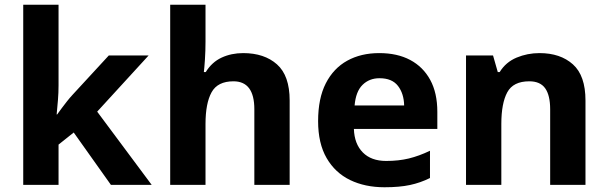

<svg xmlns="http://www.w3.org/2000/svg" viewBox="-20 -780 2565 810"><path d="M227 -420Q227 -389 224.5 -358.5Q222 -328 219 -297H221Q231 -311 241.5 -325Q252 -339 263 -353Q274 -367 286 -380L439 -546H607L390 -309L620 0H448L291 -221L227 -170V0H78V-760H227Z M847 -605Q847 -565 844.5 -528Q842 -491 840 -476H848Q874 -518 915 -537Q956 -556 1006 -556Q1095 -556 1148.5 -508.5Q1202 -461 1202 -356V0H1053V-319Q1053 -437 965 -437Q898 -437 872.5 -390.5Q847 -344 847 -257V0H698V-760H847Z M1580 -556Q1656 -556 1710.5 -527Q1765 -498 1795 -443Q1825 -388 1825 -308V-236H1473Q1475 -173 1510.5 -137Q1546 -101 1609 -101Q1662 -101 1705 -111.5Q1748 -122 1794 -144V-29Q1754 -9 1709.5 0.5Q1665 10 1602 10Q1520 10 1457 -20.5Q1394 -51 1358 -113Q1322 -175 1322 -269Q1322 -365 1354.5 -428.5Q1387 -492 1445 -524Q1503 -556 1580 -556ZM1581 -450Q1538 -450 1509.5 -422Q1481 -394 1476 -335H1685Q1684 -385 1659 -417.5Q1634 -450 1581 -450Z M2256 -556Q2344 -556 2397 -508.5Q2450 -461 2450 -356V0H2301V-319Q2301 -378 2280 -407.5Q2259 -437 2213 -437Q2145 -437 2120 -390.5Q2095 -344 2095 -257V0H1946V-546H2060L2080 -476H2088Q2114 -518 2159.5 -537Q2205 -556 2256 -556Z"/></svg>

Font: Noto Sans Adlam Unjoined
Style: Regular
Weight: 400
Designer: Mark Jamra, Neil Patel
Foundry: JamraPatel LLC
Version: Version 3.001